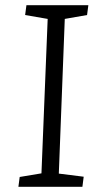

<svg xmlns="http://www.w3.org/2000/svg" viewBox="-20 -721 381 741"><path d="M164 -648 77 -663 82 -701H321L316 -663L230 -648L207 -51L303 -39L298 0H51L56 -38L140 -52Z"/></svg>

Font: Literata Light
Style: Italic
Weight: 300
Italic angle: -2°
Designer: Latin by Veronika Burian and Jose Scaglione. Greek by Irene Vlachou. Cyrillic by Vera Evstafieva
Foundry: TypeTogether
Version: Version 3.103;gftools[0.9.29]